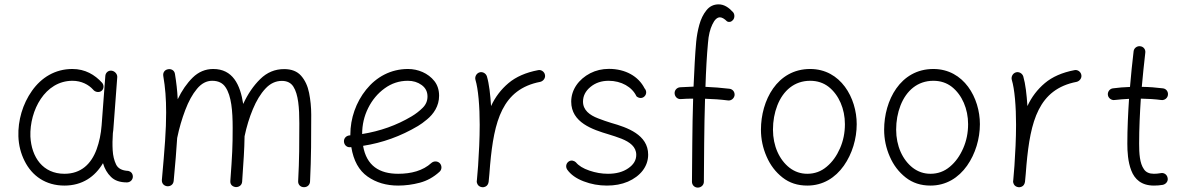

<svg xmlns="http://www.w3.org/2000/svg" viewBox="-20 -833 5444 882"><path d="M275.9 -34.7C177.7 -34.7 124.5 -109.9 119.6 -206.1C115.7 -325.7 186.5 -461.9 313 -461.9C354.5 -461.9 387.2 -443.8 407.2 -421.9C416.5 -409.7 434.1 -406.7 445.8 -415C457 -423.3 459 -440.9 449.2 -452.6C415.5 -489.7 371.1 -516.1 312.5 -516.1C232.9 -516.1 169.9 -476.6 127 -416C84 -355.5 62 -279.3 64.5 -206.5C65.9 -165.5 75.7 -127.9 92.8 -93.8C127 -24.9 189.9 19.5 275.9 19.5C358.4 19.5 416.5 -21.5 453.1 -83.5C460.4 -58.1 472.7 -37.1 489.7 -20.5C506.8 -3.4 531.2 4.9 563 4.9C578.1 4.9 590.3 -6.8 590.3 -22C589.8 -38.1 579.6 -45.4 569.3 -47.9C540.5 -49.3 522 -59.1 513.2 -77.6C504.4 -95.7 499 -117.7 497.6 -143.1C496.1 -167 496.6 -195.3 498.5 -221.2C500 -230.5 501 -240.2 501.5 -250L518.6 -478C520 -492.2 507.8 -506.3 492.7 -508.3C478.5 -510.3 465.3 -500 463.9 -484.9L446.8 -257.3C443.8 -217.3 436 -180.7 423.8 -147C398.9 -79.6 352.5 -34.7 275.9 -34.7Z M723.6 -6.8C722.2 10.7 734.4 21 747.6 22.5C761.2 23.9 775.9 16.1 777.8 -1.5C785.2 -79.6 790.5 -144 793.9 -199.2C803.2 -244.6 815.9 -287.6 831.1 -327.6C846.2 -367.2 863.8 -399.9 884.8 -424.8C905.3 -449.7 928.7 -461.9 954.6 -461.9C982.4 -461.9 1002.9 -452.1 1016.1 -432.1C1043 -392.6 1048.8 -323.2 1048.8 -245.6C1048.8 -159.2 1046.9 -122.1 1038.1 -2C1036.6 16.1 1049.3 24.9 1063 26.4C1076.7 26.9 1090.8 19 1092.3 2C1099.1 -100.1 1102.5 -142.1 1103.5 -207C1112.8 -251.5 1125.5 -293 1141.6 -331.5C1157.7 -370.1 1176.8 -401.9 1199.2 -425.8C1221.2 -449.7 1246.6 -461.4 1274.9 -461.4C1298.8 -461.4 1316.4 -452.6 1327.6 -435.1C1350.6 -399.4 1355 -337.4 1355 -266.6C1355 -180.2 1355 -98.1 1349.6 0C1349.1 14.2 1359.4 26.9 1376.5 26.9C1393.6 26.9 1403.8 14.6 1404.3 0.5C1409.7 -108.4 1409.7 -206.1 1409.7 -306.2C1409.7 -340.8 1406.2 -374.5 1399.9 -406.2C1393.6 -438 1381.3 -464.4 1363.3 -484.9C1345.2 -505.4 1319.3 -515.6 1285.2 -515.6C1243.2 -515.6 1206.5 -500.5 1175.3 -469.7C1144 -439 1118.2 -400.9 1097.2 -355.5C1083.5 -444.8 1048.8 -516.1 959.5 -516.1C923.8 -516.1 892.1 -502.9 865.2 -476.6C838.4 -450.2 815.4 -417 796.4 -377C794.4 -417.5 790 -454.6 783.7 -493.2C781.2 -511.2 764.6 -518.1 750.5 -514.6C738.3 -512.2 727.5 -501.5 730 -484.4C739.3 -430.2 743.2 -379.9 743.2 -315.9C743.2 -277.8 741.7 -234.4 738.3 -185.1C734.9 -135.7 730 -76.7 723.6 -6.8Z M1999 -43.9C2010.3 -53.7 2010.7 -71.3 2001 -82.5C1990.7 -93.8 1973.1 -94.2 1961.9 -84.5C1922.9 -48.8 1869.1 -34.7 1809.1 -34.7C1723.1 -34.7 1663.6 -71.3 1647.9 -163.1C1736.3 -176.8 1820.8 -207 1900.4 -254.4C1912.6 -261.7 1926.3 -271.5 1941.4 -284.2C1971.7 -309.1 1997.1 -345.7 1997.1 -393.1C1997.1 -419.9 1989.7 -442.4 1975.6 -460.4C1946.8 -497.1 1899.9 -516.1 1854.5 -516.1C1774.9 -516.1 1709 -479.5 1662.1 -421.4C1615.2 -363.3 1589.4 -289.1 1589.4 -214.8V-211.4C1587.9 -210.9 1586.4 -210.9 1585 -210.9C1569.8 -209.5 1558.6 -196.8 1560.1 -181.6C1561.5 -166.5 1573.7 -155.3 1588.9 -156.7C1590.3 -156.7 1592.3 -156.7 1593.8 -157.2C1604 -94.7 1628.9 -49.8 1668.5 -22C1708 5.9 1754.9 19.5 1809.1 19.5C1842.3 19.5 1875.5 15.1 1908.7 6.3C1941.4 -2.4 1971.7 -19 1999 -43.9ZM1853.5 -461.9C1877.9 -461.9 1898.9 -455.6 1917 -442.4C1935.1 -429.2 1943.8 -411.6 1943.8 -389.6C1943.8 -369.6 1936.5 -352.5 1921.9 -337.9C1906.7 -322.8 1889.6 -309.6 1870.6 -298.3C1801.8 -257.3 1726.1 -230.5 1643.6 -217.3C1643.6 -259.8 1652.8 -299.8 1671.4 -336.9C1689.9 -374 1715.3 -404.3 1747.1 -427.2C1778.8 -450.2 1814 -461.9 1853.5 -461.9Z M2194.3 26.9C2196.8 27.3 2199.7 27.3 2202.1 26.9V26.4H2203.6C2212.4 24.4 2218.8 19.5 2222.2 11.2C2222.7 10.7 2222.7 10.3 2222.7 9.8C2223.6 7.3 2224.1 5.4 2224.6 2.9C2227.1 -21.5 2229.5 -47.9 2231.4 -75.7C2249.5 -276.4 2286.6 -423.3 2461.9 -457C2476.1 -460.4 2486.8 -475.1 2483.4 -489.3C2481 -503.4 2465.8 -514.2 2451.7 -510.7C2395.5 -500 2350.1 -480 2315.9 -451.2C2281.7 -422.4 2254.9 -387.2 2235.8 -345.7C2232.4 -398.9 2227.1 -446.8 2216.8 -481.9C2212.4 -496.1 2196.8 -504.9 2182.6 -500.5C2168.5 -496.1 2160.2 -480.5 2164.1 -466.3C2170.4 -445.3 2175.3 -416 2178.7 -378.9C2182.1 -341.3 2183.6 -301.8 2183.6 -259.8C2183.6 -195.8 2180.2 -129.9 2176.3 -71.8C2174.3 -50.3 2172.9 -28.8 2170.9 -7.3C2170.4 -5.9 2170.4 -4.4 2170.4 -2.9C2169.9 -0.5 2169.9 2 2170.4 4.4V4.9C2170.9 5.4 2170.9 5.9 2170.9 6.3C2172.9 15.1 2178.2 21.5 2186.5 24.9H2187C2187.5 25.4 2187.5 25.4 2188 25.4C2189.9 25.9 2191.9 26.4 2194.3 26.9Z M2940.4 -390.1C2950.7 -399.9 2951.2 -416 2940.9 -427.2C2913.1 -482.4 2853 -516.6 2777.3 -516.6C2746.1 -516.6 2717.3 -509.8 2691.4 -496.6C2638.7 -469.2 2604 -421.4 2604 -366.2C2604 -270 2702.1 -237.8 2775.9 -215.8C2795.9 -210 2815.4 -203.1 2835 -195.8C2873.5 -180.2 2902.8 -158.7 2902.8 -121.6C2902.8 -97.2 2890.6 -76.7 2866.2 -60.1C2841.8 -43 2810.5 -34.7 2772.9 -34.7C2744.1 -34.7 2715.8 -39.6 2687.5 -49.3C2658.7 -59.1 2638.2 -71.8 2625.5 -87.4C2617.7 -94.7 2604.5 -99.1 2592.8 -91.3C2580.6 -83 2577.1 -67.4 2585.4 -54.2C2601.6 -31.2 2626.5 -13.2 2661.1 0C2695.3 13.2 2731 19.5 2768.1 19.5C2803.7 19.5 2835.4 13.7 2864.3 1.5C2921.4 -23.4 2957.5 -67.9 2957.5 -122.6C2957.5 -214.4 2860.8 -247.6 2788.6 -268.1C2768.1 -274.4 2748 -281.2 2728 -289.1C2688 -304.2 2658.2 -327.6 2658.2 -366.2C2658.2 -392.1 2669.4 -414.6 2692.4 -433.6C2715.3 -452.6 2743.2 -461.9 2775.9 -461.9C2834 -461.9 2883.8 -433.6 2903.8 -390.6C2915.5 -380.4 2930.7 -380.4 2940.4 -390.1Z M3079.1 -402.8C3080.6 -387.7 3092.8 -376.5 3107.9 -377.9C3127 -379.4 3145 -379.9 3164.1 -379.9C3162.1 -311.5 3160.6 -243.7 3160.2 -175.8C3159.2 -107.9 3158.7 -48.3 3158.7 2C3158.7 17.1 3170.4 28.8 3185.5 28.8C3200.7 28.8 3213.4 17.1 3213.4 2C3213.4 -48.3 3213.9 -107.4 3214.8 -175.3C3215.3 -243.2 3216.8 -311.5 3218.8 -379.4C3254.4 -378.4 3289.6 -376 3324.2 -371.6C3339.4 -369.6 3352.5 -381.3 3354.5 -395.5C3356 -410.6 3345.7 -423.8 3330.6 -425.3C3293 -429.7 3257.3 -432.6 3220.7 -434.1C3223.1 -510.3 3227.1 -580.6 3232.4 -636.7C3234.9 -670.9 3241.7 -698.7 3252.4 -720.7C3262.7 -742.7 3274.4 -753.4 3287.1 -753.4C3296.4 -753.4 3307.6 -747.1 3320.3 -734.4C3330.1 -730 3338.9 -731.9 3346.7 -740.7C3355 -749 3356.4 -767.1 3347.2 -777.3C3328.1 -798.3 3306.6 -813 3281.2 -813C3258.3 -813 3239.3 -803.7 3225.1 -785.6C3210.4 -767.6 3199.7 -745.1 3192.4 -718.8C3185.1 -692.4 3180.7 -666.5 3178.2 -641.6C3172.9 -584.5 3169.4 -511.7 3166 -435.1C3147 -434.6 3126 -433.6 3104 -432.1C3088.9 -430.7 3077.6 -418 3079.1 -402.8Z M3701.7 -516.1C3549.3 -516.1 3475.6 -370.6 3475.6 -237.3C3475.6 -193.8 3484.4 -152.8 3501.5 -113.8C3518.6 -74.2 3543 -42.5 3574.7 -17.6C3606.4 7.3 3644 19.5 3688.5 19.5C3760.7 19.5 3817.4 -16.6 3856.4 -71.8C3895 -126.5 3915.5 -195.8 3915.5 -262.7C3915.5 -382.8 3842.3 -516.1 3701.7 -516.1ZM3701.7 -461.9C3734.4 -461.9 3762.7 -452.6 3786.6 -434.1C3834 -396.5 3861.3 -332.5 3861.3 -262.7C3861.3 -223.1 3854 -186.5 3838.9 -151.9C3823.7 -117.2 3803.7 -88.9 3777.8 -67.4C3752 -45.4 3722.2 -34.7 3688.5 -34.7C3658.2 -34.7 3631.3 -43.9 3607.4 -62C3560.1 -98.6 3530.8 -162.6 3530.8 -237.3C3530.8 -277.3 3537.6 -314.5 3550.8 -348.6C3577.6 -417 3629.4 -461.9 3701.7 -461.9Z M4267.6 -516.1C4115.2 -516.1 4041.5 -370.6 4041.5 -237.3C4041.5 -193.8 4050.3 -152.8 4067.4 -113.8C4084.5 -74.2 4108.9 -42.5 4140.6 -17.6C4172.4 7.3 4210 19.5 4254.4 19.5C4326.7 19.5 4383.3 -16.6 4422.4 -71.8C4460.9 -126.5 4481.4 -195.8 4481.4 -262.7C4481.4 -382.8 4408.2 -516.1 4267.6 -516.1ZM4267.6 -461.9C4300.3 -461.9 4328.6 -452.6 4352.5 -434.1C4399.9 -396.5 4427.2 -332.5 4427.2 -262.7C4427.2 -223.1 4419.9 -186.5 4404.8 -151.9C4389.6 -117.2 4369.6 -88.9 4343.8 -67.4C4317.9 -45.4 4288.1 -34.7 4254.4 -34.7C4224.1 -34.7 4197.3 -43.9 4173.3 -62C4126 -98.6 4096.7 -162.6 4096.7 -237.3C4096.7 -277.3 4103.5 -314.5 4116.7 -348.6C4143.6 -417 4195.3 -461.9 4267.6 -461.9Z M4658.2 26.9C4660.6 27.3 4663.6 27.3 4666 26.9V26.4H4667.5C4676.3 24.4 4682.6 19.5 4686 11.2C4686.5 10.7 4686.5 10.3 4686.5 9.8C4687.5 7.3 4688 5.4 4688.5 2.9C4690.9 -21.5 4693.4 -47.9 4695.3 -75.7C4713.4 -276.4 4750.5 -423.3 4925.8 -457C4939.9 -460.4 4950.7 -475.1 4947.3 -489.3C4944.8 -503.4 4929.7 -514.2 4915.5 -510.7C4859.4 -500 4814 -480 4779.8 -451.2C4745.6 -422.4 4718.8 -387.2 4699.7 -345.7C4696.3 -398.9 4690.9 -446.8 4680.7 -481.9C4676.3 -496.1 4660.6 -504.9 4646.5 -500.5C4632.3 -496.1 4624 -480.5 4627.9 -466.3C4634.3 -445.3 4639.2 -416 4642.6 -378.9C4646 -341.3 4647.5 -301.8 4647.5 -259.8C4647.5 -195.8 4644 -129.9 4640.1 -71.8C4638.2 -50.3 4636.7 -28.8 4634.8 -7.3C4634.3 -5.9 4634.3 -4.4 4634.3 -2.9C4633.8 -0.5 4633.8 2 4634.3 4.4V4.9C4634.8 5.4 4634.8 5.9 4634.8 6.3C4636.7 15.1 4642.1 21.5 4650.4 24.9H4650.9C4651.4 25.4 4651.4 25.4 4651.9 25.4C4653.8 25.9 4655.8 26.4 4658.2 26.9Z M5345.2 -397C5347.2 -412.1 5336.9 -425.8 5321.8 -427.2C5290.5 -431.2 5258.3 -433.6 5225.1 -434.1C5229.5 -486.3 5235.4 -538.1 5241.2 -590.8C5243.2 -606 5232.9 -619.1 5217.8 -620.6C5203.6 -622.6 5189 -612.3 5187.5 -597.2C5181.2 -542.5 5175.3 -488.3 5170.9 -433.6C5143.6 -432.6 5117.7 -430.7 5092.8 -427.2C5078.6 -425.8 5067.4 -412.1 5069.3 -397C5070.8 -382.8 5085.4 -371.6 5099.6 -373.5C5121.1 -376 5143.6 -377.9 5166.5 -378.9C5162.1 -311 5158.7 -243.2 5158.7 -173.3C5158.7 -136.7 5161.1 -90.3 5176.8 -49.8C5192.4 -9.3 5223.6 19.5 5280.8 19.5C5294.4 19.5 5308.1 18.6 5321.8 16.1C5336.9 12.7 5347.2 -1.5 5343.8 -15.6C5341.3 -30.8 5327.1 -41 5312 -37.6C5300.8 -35.6 5290.5 -34.7 5280.8 -34.7C5259.8 -34.7 5244.1 -41.5 5234.9 -55.7C5215.3 -83 5212.9 -128.9 5212.9 -173.3C5212.9 -243.2 5216.3 -311.5 5220.7 -379.9C5254.9 -379.4 5286.1 -377.4 5314.9 -373.5C5330.1 -371.6 5343.8 -382.8 5345.2 -397Z"/></svg>

Font: Mikhak Light
Style: Regular
Weight: 300
Designer: Amin Abedi
Version: Version 3.2